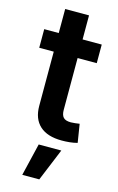

<svg xmlns="http://www.w3.org/2000/svg" viewBox="-136 -727 627 1017"><g transform="rotate(15 177.5 -218.5)"><path d="M324.7 -540V-438H9.3V-540ZM88.9 -671.9H219.7V-154.3Q219.7 -125.5 231.9 -112.5Q244.1 -99.6 272.9 -99.6Q281.7 -99.6 296.6 -101.3Q311.5 -103 320.3 -104.5L336.4 -3.9Q316.4 1.5 294.4 3.7Q272.5 5.9 251.5 5.9Q171.9 5.9 130.4 -32Q88.9 -69.8 88.9 -141.1ZM96.7 235.4 139.2 57.6H263.2L189.9 235.4Z"/></g></svg>

Font: V-Inter
Style: SemiBold-600
Weight: 600
Designer: Rasmus Andersson
Foundry: rsms
Version: Version 4.000;git-4146feb